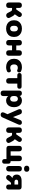

<svg xmlns="http://www.w3.org/2000/svg" viewBox="2612 -3396 972 6237"><g transform="rotate(90 3098.5 -277.0)"><path d="M149 9Q106 9 83 -14.5Q60 -38 60 -81V-411Q60 -455 83 -478Q106 -501 149 -501Q238 -501 238 -411V-318H286L384 -460Q403 -488 427.5 -496.5Q452 -505 475.5 -498Q499 -491 515 -473Q531 -455 533 -430Q535 -405 516 -377L444 -271Q463 -258 478.5 -239.5Q494 -221 506 -199L554 -110Q570 -80 564 -55Q558 -30 538.5 -13.5Q519 3 493 7Q467 11 442 0.5Q417 -10 401 -40L348 -140Q335 -164 320.5 -173Q306 -182 284 -182H238V-81Q238 9 149 9Z M909 11Q827 11 766 -20Q705 -51 671 -109Q637 -167 637 -246Q637 -326 671 -383.5Q705 -441 766 -472Q827 -503 909 -503Q991 -503 1052 -472Q1113 -441 1146.5 -383.5Q1180 -326 1180 -246Q1180 -167 1146.5 -109Q1113 -51 1052 -20Q991 11 909 11ZM909 -120Q950 -120 975.5 -150Q1001 -180 1001 -246Q1001 -313 975.5 -342.5Q950 -372 909 -372Q868 -372 842 -342.5Q816 -313 816 -246Q816 -180 842 -150Q868 -120 909 -120Z M1367 9Q1324 9 1301 -14.5Q1278 -38 1278 -81V-412Q1278 -456 1301 -478.5Q1324 -501 1367 -501Q1456 -501 1456 -412V-319H1613V-412Q1613 -501 1702 -501Q1745 -501 1768 -478.5Q1791 -456 1791 -412V-81Q1791 -38 1768 -14.5Q1745 9 1702 9Q1613 9 1613 -81V-182H1456V-81Q1456 9 1367 9Z M2163 11Q2080 11 2018.5 -20Q1957 -51 1923 -109Q1889 -167 1889 -247Q1889 -327 1923 -384Q1957 -441 2018.5 -472Q2080 -503 2163 -503Q2192 -503 2224 -497.5Q2256 -492 2290 -477Q2313 -468 2323 -449.5Q2333 -431 2331.5 -410Q2330 -389 2319 -372.5Q2308 -356 2290 -349.5Q2272 -343 2249 -354Q2216 -369 2182 -369Q2129 -369 2100 -337.5Q2071 -306 2071 -247Q2071 -189 2100 -156Q2129 -123 2182 -123Q2198 -123 2215 -126.5Q2232 -130 2249 -138Q2272 -149 2290 -142.5Q2308 -136 2318.5 -119.5Q2329 -103 2330.5 -82Q2332 -61 2321.5 -42.5Q2311 -24 2288 -15Q2254 0 2223 5.5Q2192 11 2163 11Z M2607 9Q2564 9 2541 -14.5Q2518 -38 2518 -81V-353H2426Q2391 -353 2371.5 -371Q2352 -389 2352 -423Q2352 -456 2371.5 -474Q2391 -492 2426 -492H2788Q2862 -492 2862 -423Q2862 -353 2788 -353H2696V-81Q2696 9 2607 9Z M3190 -120Q3231 -120 3256.5 -150Q3282 -180 3282 -246Q3282 -313 3256.5 -342.5Q3231 -372 3190 -372Q3149 -372 3123 -342.5Q3097 -313 3097 -246Q3097 -180 3123 -150Q3149 -120 3190 -120ZM3010 189Q2922 189 2922 99V-412Q2922 -501 3009 -501Q3089 -501 3096 -426Q3116 -461 3156.5 -482Q3197 -503 3246 -503Q3309 -503 3357.5 -472Q3406 -441 3433.5 -383.5Q3461 -326 3461 -246Q3461 -167 3433.5 -109Q3406 -51 3358 -20Q3310 11 3246 11Q3199 11 3160 -8.5Q3121 -28 3100 -60V99Q3100 189 3010 189Z M3703 189Q3657 189 3637.5 155Q3618 121 3638 76L3689 -34L3534 -388Q3515 -433 3534.5 -467Q3554 -501 3612 -501Q3644 -501 3663.5 -486.5Q3683 -472 3699 -430L3782 -213L3871 -431Q3887 -472 3907.5 -486.5Q3928 -501 3963 -501Q4007 -501 4025.5 -467Q4044 -433 4024 -388L3797 122Q3779 161 3757.5 175Q3736 189 3703 189Z M4207 9Q4164 9 4141 -14.5Q4118 -38 4118 -81V-411Q4118 -455 4141 -478Q4164 -501 4207 -501Q4296 -501 4296 -411V-318H4344L4442 -460Q4461 -488 4485.5 -496.5Q4510 -505 4533.5 -498Q4557 -491 4573 -473Q4589 -455 4591 -430Q4593 -405 4574 -377L4502 -271Q4521 -258 4536.5 -239.5Q4552 -221 4564 -199L4612 -110Q4628 -80 4622 -55Q4616 -30 4596.5 -13.5Q4577 3 4551 7Q4525 11 4500 0.5Q4475 -10 4459 -40L4406 -140Q4393 -164 4378.5 -173Q4364 -182 4342 -182H4296V-81Q4296 9 4207 9Z M5223 139Q5187 139 5167 119Q5147 99 5147 62V0H4803Q4717 0 4717 -86V-412Q4717 -456 4740 -478.5Q4763 -501 4806 -501Q4895 -501 4895 -412V-136H5036V-412Q5036 -456 5059 -478.5Q5082 -501 5125 -501Q5214 -501 5214 -412V-136H5219Q5297 -136 5297 -58V62Q5297 139 5223 139Z M5460 9Q5417 9 5394.5 -16.5Q5372 -42 5372 -88V-404Q5372 -501 5460 -501Q5550 -501 5550 -404V-88Q5550 -42 5527 -16.5Q5504 9 5460 9ZM5460 -572Q5413 -572 5387.5 -594Q5362 -616 5362 -658Q5362 -699 5387.5 -721Q5413 -743 5460 -743Q5559 -743 5559 -658Q5559 -572 5460 -572Z M5891 -261H5974V-380H5891Q5854 -380 5835 -364.5Q5816 -349 5816 -321Q5816 -293 5835 -277Q5854 -261 5891 -261ZM6055 9Q6018 9 5996 -12Q5974 -33 5974 -73V-149H5939Q5923 -149 5908.5 -138.5Q5894 -128 5880 -109L5822 -31Q5799 -2 5772 6Q5745 14 5720.5 6Q5696 -2 5680 -21Q5664 -40 5663.5 -64.5Q5663 -89 5684 -114L5707 -145Q5716 -157 5731.5 -169.5Q5747 -182 5766 -189Q5650 -214 5650 -333Q5650 -409 5702.5 -450.5Q5755 -492 5852 -492H6051Q6092 -492 6114.5 -470Q6137 -448 6137 -407V-73Q6137 -33 6115 -12Q6093 9 6055 9Z"/></g></svg>

Font: Chiron GoRound TC H
Style: Regular
Weight: 900
Designer: Ryoko NISHIZUKA 西塚涼子 (kana, bopomofo & ideographs); Paul D. Hunt (Latin, Greek & Cyrillic); Sandoll Communications 산돌커뮤니
Foundry: Adobe
Version: Version 1.000;hotconv 1.1.1;makeotfexe 2.6.0